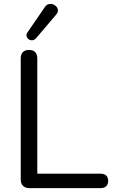

<svg xmlns="http://www.w3.org/2000/svg" viewBox="-20 -966 584 986"><path d="M130 0Q109.5 0 98 -11.8Q86.5 -23.5 86.5 -44V-666Q86.5 -687.5 97.5 -698.5Q108.5 -709.5 129 -709.5Q149.5 -709.5 160.5 -698.5Q171.5 -687.5 171.5 -666V-74H496.5Q515.5 -74 525.5 -64.5Q535.5 -55 535.5 -37.5Q535.5 -19.5 525.5 -9.8Q515.5 0 496.5 0ZM165 -769.5Q156.5 -760 146 -759.2Q135.5 -758.5 127.2 -764.2Q119 -770 116.5 -779.5Q114 -789 121 -799.5L209.5 -928.5Q218 -941.5 229.5 -944.5Q241 -947.5 252 -943.8Q263 -940 270 -931.8Q277 -923.5 277.5 -912.8Q278 -902 268.5 -891Z"/></svg>

Font: Nunito ExtraLight
Style: Regular
Weight: 200
Designer: Vernon Adams
Foundry: Vernon Adams
Version: Version 3.602;April 4, 2023;FontCreator 14.0.0.2856 64-bit